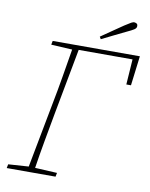

<svg xmlns="http://www.w3.org/2000/svg" viewBox="-92 -909 763 976"><g transform="rotate(10 289.5 -421.0)"><path d="M125 -657 129 -677H579L560 -524H536L545 -655H267L203 -313Q190 -242 177 -170Q164 -98 153 -26L267 -20L263 0H11L15 -20L120 -27L184 -364Q198 -435 210 -507Q222 -579 234 -651ZM361 -740Q390 -760 419 -780Q448 -800 473 -817Q496 -832 506 -837.5Q516 -843 523 -842Q541 -840 539 -823Q538 -814 527 -807Q516 -800 490 -788Q460 -774 429.5 -758.5Q399 -743 368 -728Z"/></g></svg>

Font: Source Serif Pro ExtraLight
Style: Italic
Weight: 200
Italic angle: -12°
Designer: Frank Grießhammer
Foundry: Adobe Systems Incorporated
Version: Version 3.001;hotconv 1.0.111;makeotfexe 2.5.65597